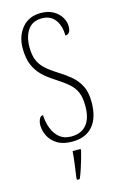

<svg xmlns="http://www.w3.org/2000/svg" viewBox="-140 -783 673 1064"><g transform="rotate(-15 196.5 -251.5)"><path d="M194 10Q142 10 109 -10Q76 -30 60.5 -61Q45 -92 45 -124Q45 -141 52 -157.5Q59 -174 74 -174Q76 -132 89.5 -97Q103 -62 129 -40.5Q155 -19 196 -19Q253 -19 283.5 -55.5Q314 -92 314 -162Q314 -211 301 -241.5Q288 -272 260 -296Q232 -320 188 -348Q151 -371 122.5 -398.5Q94 -426 77.5 -464.5Q61 -503 61 -561Q61 -630 100 -677Q139 -724 208 -724Q250 -724 279.5 -707Q309 -690 324 -664.5Q339 -639 339 -613Q339 -589 330.5 -578.5Q322 -568 308 -568Q308 -623 282 -658.5Q256 -694 206 -694Q152 -694 125.5 -655.5Q99 -617 99 -557Q99 -513 111 -483Q123 -453 148.5 -429.5Q174 -406 214 -381Q253 -357 284.5 -330.5Q316 -304 334.5 -267.5Q353 -231 353 -175Q353 -85 312 -37.5Q271 10 194 10ZM163 208Q168 172 173 136Q178 100 181 61H227V71Q222 92 214 119.5Q206 147 197 174Q188 201 179 221H163Z"/></g></svg>

Font: Noto Serif Bengali ExtraCondensed ExtraLight
Style: Regular
Weight: 200
Width: 2
Designer: Juan Bruce, Universal Thirst, Indian Type Foundry and the Monotype Design Team.
Foundry: Monotype Imaging Inc.
Version: Version 2.003; ttfautohint (v1.8.4.7-5d5b)